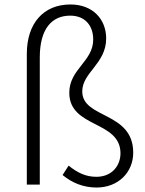

<svg xmlns="http://www.w3.org/2000/svg" viewBox="-20 -826 649 859"><path d="M412 13C509 13 576 -55 576 -143C576 -328 348 -294 348 -417C348 -502 455 -541 455 -654C455 -739 396 -806 295 -806C175 -806 100 -722 100 -585V0H158V-569C158 -696 211 -756 294 -756C361 -756 397 -711 397 -649C397 -551 290 -517 290 -411C290 -252 519 -288 519 -140C519 -86 482 -35 411 -35C365 -35 328 -52 287 -85L260 -43C302 -8 353 13 412 13Z"/></svg>

Font: Source Han Sans SC Light
Style: Regular
Weight: 300
Designer: Ryoko NISHIZUKA (kana & ideographs); Paul D. Hunt (Latin, Greek & Cyrillic); Wenlong ZHANG (bopomofo); Sandoll Communica
Foundry: Adobe Systems Incorporated
Version: Version 1.004;PS 1.004;hotconv 1.0.82;makeotf.lib2.5.63406